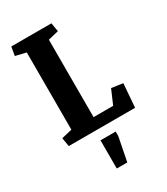

<svg xmlns="http://www.w3.org/2000/svg" viewBox="-220 -758 961 1103"><g transform="rotate(-30 260.5 -206.0)"><path d="M249.5 -72.8H379.4L419.9 -167L495.1 -156.2L482.9 0H43L33.2 -57.6L103 -74.2V-586.4L33.2 -603L43 -660.6H309.1L318.8 -603L249.5 -586.4ZM217.3 62.5H317.9V92.8L287.1 249.5H217.3Z"/></g></svg>

Font: NoticiaText-Bold
Style: Bold
Weight: 700
Designer: JM Sole
Foundry: JM Sole
Version: Version 1.003